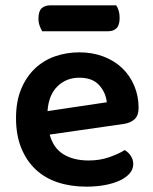

<svg xmlns="http://www.w3.org/2000/svg" viewBox="-20 -684 574 719"><path d="M166 -180Q180 -129 218 -106Q256 -83 312 -83Q354 -83 389.5 -95.5Q425 -108 447 -122Q461 -114 470 -100Q479 -86 479 -70Q479 -50 465.5 -34.5Q452 -19 428.5 -8Q405 3 373 9Q341 15 304 15Q245 15 196.5 -1Q148 -17 113.5 -49.5Q79 -82 59.5 -130Q40 -178 40 -242Q40 -304 59 -350Q78 -396 110.5 -427Q143 -458 186 -473Q229 -488 277 -488Q326 -488 367 -472.5Q408 -457 437 -429.5Q466 -402 482.5 -363.5Q499 -325 499 -280Q499 -252 484.5 -238Q470 -224 444 -220ZM277 -393Q228 -393 195 -360.5Q162 -328 158 -268L380 -301Q376 -338 351 -365.5Q326 -393 277 -393ZM138 -567Q133 -575 128.5 -587.5Q124 -600 124 -614Q124 -642 136 -653Q148 -664 168 -664H415Q428 -646 428 -617Q428 -590 416.5 -578.5Q405 -567 385 -567Z"/></svg>

Font: Baloo Da 2 SemiBold
Style: Regular
Weight: 600
Designer: Noopur Datye, Sulekha Rajkumar and Ek Type
Foundry: Ek Type
Version: Version 1.640;hotconv 1.0.111;makeotfexe 2.5.65597; ttfautoh